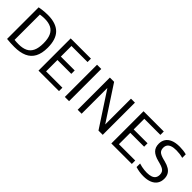

<svg xmlns="http://www.w3.org/2000/svg" viewBox="174 -1551 2508 2508"><g transform="rotate(45 1428.5 -297.0)"><path d="M219 5Q186 5 151.5 3.2Q117 1.5 79.5 -2.5V-586Q103.5 -591 129.5 -594.2Q155.5 -597.5 182.2 -599.5Q209 -601.5 235 -601.5Q385.5 -601.5 461.2 -527.5Q537 -453.5 537 -297Q537 -191.5 501.2 -124.8Q465.5 -58 394.8 -26.5Q324 5 219 5ZM236.5 -59Q309.5 -59 358.5 -82.8Q407.5 -106.5 432.2 -159Q457 -211.5 457 -297.5Q457 -382.5 433.2 -435.2Q409.5 -488 361.5 -512.8Q313.5 -537.5 241 -537.5Q220 -537.5 198.5 -535.5Q177 -533.5 157.5 -530.5V-63Q177.5 -60.5 196.8 -59.8Q216 -59 236.5 -59Z M662.5 0V-595H1036.5V-532H739.5V-63H1041V0ZM716 -273V-336H995.5V-273Z M1149 0V-595H1227V0Z M1386 0V-595H1464.5L1792.5 -93.5H1776V-595H1849V0H1770.5L1442.5 -501.5H1459V0Z M2008 0V-595H2382V-532H2085V-63H2386.5V0ZM2061.5 -273V-336H2341V-273Z M2605 7.5Q2570 7.5 2531.2 1.8Q2492.5 -4 2459 -15V-80.5Q2484 -72.5 2509.2 -67.2Q2534.5 -62 2559 -59.5Q2583.5 -57 2606 -57Q2654 -57 2685.2 -68.8Q2716.5 -80.5 2731.2 -103Q2746 -125.5 2746 -158.5Q2746 -185.5 2736.2 -204.8Q2726.5 -224 2702.5 -238Q2678.5 -252 2636 -263L2606 -271Q2525 -291.5 2486.5 -330.2Q2448 -369 2448 -435.5Q2448 -486 2472.2 -523.5Q2496.5 -561 2545.8 -581.8Q2595 -602.5 2670.5 -602.5Q2702.5 -602.5 2736.2 -598.5Q2770 -594.5 2796 -587V-521.5Q2766 -530 2735 -534Q2704 -538 2673 -538Q2620.5 -538 2588.2 -526.2Q2556 -514.5 2541.2 -492.5Q2526.5 -470.5 2526.5 -440Q2526.5 -398.5 2549.2 -375.8Q2572 -353 2635 -336L2665 -328.5Q2720 -314.5 2755 -292.8Q2790 -271 2807 -239Q2824 -207 2824 -163.5Q2824 -110.5 2799 -72.2Q2774 -34 2725.2 -13.2Q2676.5 7.5 2605 7.5Z"/></g></svg>

Font: Encode Sans SC SemiCondensed
Style: Regular
Weight: 400
Width: 4
Designer: Multiple Designers
Foundry: Impallari Type
Version: Version 3.002